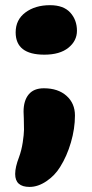

<svg xmlns="http://www.w3.org/2000/svg" viewBox="-20 -548 358 748"><path d="M152.8 -335Q41 -335 41 -421.9Q41 -471.2 79.1 -499.5Q117.2 -527.8 174.8 -527.8Q227.5 -527.8 253.7 -499Q279.8 -470.2 279.8 -428.2Q279.8 -388.7 246.3 -361.8Q212.9 -335 152.8 -335ZM95.2 180.2Q39.1 180.2 39.1 129.9Q39.1 103 54.2 64Q64 37.1 68.6 6.6Q73.2 -23.9 73.5 -42.2Q73.7 -60.5 72.8 -85.7Q71.8 -110.8 71.8 -112.8Q71.8 -155.8 91.6 -179.9Q111.3 -204.1 150.9 -204.1Q206.1 -204.1 239 -174.8Q272 -145.5 272 -98.1Q272 -46.9 256.3 6.8Q240.7 60.5 213.9 103Q193.8 135.7 160.9 158Q127.9 180.2 95.2 180.2Z"/></svg>

Font: Shantell Sans Normal
Style: Regular
Weight: 800
Designer: Stephen Nixon, Anya Danilova, Shantell Martin
Foundry: Arrow Type
Version: Version 1.006;[559af2be0]